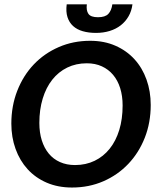

<svg xmlns="http://www.w3.org/2000/svg" viewBox="-20 -840 708 867"><path d="M660.6 -366.2Q660.6 -286.1 633.8 -218Q606.9 -149.9 559.3 -99.9Q511.7 -49.8 446.8 -21.5Q381.8 6.8 305.2 6.8Q241.7 6.8 190.9 -15.1Q140.1 -37.1 104.7 -75.9Q69.3 -114.7 50.3 -167.5Q31.2 -220.2 31.2 -281.7Q31.2 -361.8 58.1 -430.4Q85 -499 132.6 -549.1Q180.2 -599.1 245.4 -627.4Q310.5 -655.8 387.2 -655.8Q450.7 -655.8 501.2 -633.5Q551.8 -611.3 587.2 -572.5Q622.6 -533.7 641.6 -480.7Q660.6 -427.7 660.6 -366.2ZM533.7 -363.8Q533.7 -406.7 522.7 -441.9Q511.7 -477.1 490.7 -502Q469.7 -526.9 439.9 -540.5Q410.2 -554.2 372.1 -554.2Q323.2 -554.2 283.7 -534.9Q244.1 -515.6 216.1 -480.2Q188 -444.8 172.9 -395Q157.7 -345.2 157.7 -284.7Q157.7 -241.2 168.7 -206.3Q179.7 -171.4 200.2 -146.5Q220.7 -121.6 250.7 -108.2Q280.8 -94.7 318.8 -94.7Q367.7 -94.7 407.5 -114Q447.3 -133.3 475.3 -168.5Q503.4 -203.6 518.6 -253.2Q533.7 -302.7 533.7 -363.8ZM413.6 -691.4Q380.4 -691.4 354 -699Q327.6 -706.5 310.1 -722.4Q292.5 -738.3 284.7 -762.7Q276.9 -787.1 281.2 -820.3H372.1Q368.7 -792.5 379.4 -777.3Q390.1 -762.2 422.4 -762.2Q455.1 -762.2 469.2 -777.3Q483.4 -792.5 487.3 -820.3H578.1Q574.2 -790 560.5 -766.4Q546.9 -742.7 525.4 -725.8Q503.9 -709 475.3 -700.2Q446.8 -691.4 413.6 -691.4Z"/></svg>

Font: Carlito
Style: Bold Italic
Weight: 700
Italic angle: -7°
Designer: Lukasz Dziedzic
Foundry: tyPoland Lukasz Dziedzic
Version: Version 1.104